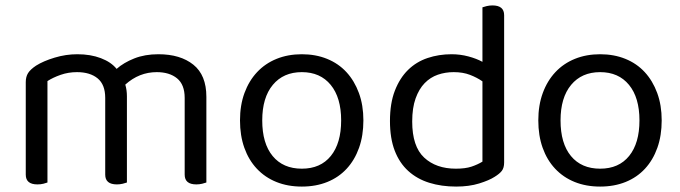

<svg xmlns="http://www.w3.org/2000/svg" viewBox="-20 -675 2509 708"><path d="M661 -314Q661 -363 633 -386Q605 -409 558 -409Q493 -409 442 -363Q448 -343 448 -320V-2Q443 0 432.5 2.5Q422 5 411 5Q368 5 368 -31V-314Q368 -363 340 -386Q312 -409 264 -409Q232 -409 203.5 -399Q175 -389 155 -376V-2Q150 0 140 2.5Q130 5 118 5Q75 5 75 -31V-372Q75 -392 83.5 -405.5Q92 -419 113 -433Q140 -450 181.5 -462.5Q223 -475 265 -475Q314 -475 352 -460.5Q390 -446 410 -421Q436 -444 475 -459.5Q514 -475 564 -475Q645 -475 693 -436.5Q741 -398 741 -318V-2Q736 0 725.5 2.5Q715 5 704 5Q661 5 661 -31V-314Z M1320 -231Q1320 -175 1304 -130Q1288 -85 1258.5 -53Q1229 -21 1187 -4Q1145 13 1093 13Q1041 13 999 -4Q957 -21 927 -53Q897 -85 881 -130Q865 -175 865 -231Q865 -287 881.5 -332Q898 -377 928 -409Q958 -441 1000 -458Q1042 -475 1093 -475Q1144 -475 1186 -458Q1228 -441 1257.5 -409Q1287 -377 1303.5 -332Q1320 -287 1320 -231ZM1093 -409Q1025 -409 986 -362Q947 -315 947 -231Q947 -146 985.5 -99.5Q1024 -53 1093 -53Q1162 -53 1200 -100Q1238 -147 1238 -231Q1238 -315 1199.5 -362Q1161 -409 1093 -409Z M1839 -76Q1839 -56 1830.5 -45Q1822 -34 1804 -23Q1784 -10 1747 1.5Q1710 13 1662 13Q1608 13 1563 -1Q1518 -15 1485.5 -44.5Q1453 -74 1435.5 -119.5Q1418 -165 1418 -229Q1418 -294 1436 -340.5Q1454 -387 1484.5 -417Q1515 -447 1556.5 -461Q1598 -475 1645 -475Q1677 -475 1707 -467Q1737 -459 1759 -447V-648Q1764 -650 1774.5 -652.5Q1785 -655 1796 -655Q1839 -655 1839 -619ZM1759 -375Q1739 -389 1713 -399Q1687 -409 1653 -409Q1622 -409 1594.5 -399.5Q1567 -390 1546 -368.5Q1525 -347 1512.5 -312Q1500 -277 1500 -227Q1500 -135 1544 -94Q1588 -53 1661 -53Q1696 -53 1718.5 -60.5Q1741 -68 1759 -79Z M2420 -231Q2420 -175 2404 -130Q2388 -85 2358.5 -53Q2329 -21 2287 -4Q2245 13 2193 13Q2141 13 2099 -4Q2057 -21 2027 -53Q1997 -85 1981 -130Q1965 -175 1965 -231Q1965 -287 1981.5 -332Q1998 -377 2028 -409Q2058 -441 2100 -458Q2142 -475 2193 -475Q2244 -475 2286 -458Q2328 -441 2357.5 -409Q2387 -377 2403.5 -332Q2420 -287 2420 -231ZM2193 -409Q2125 -409 2086 -362Q2047 -315 2047 -231Q2047 -146 2085.5 -99.5Q2124 -53 2193 -53Q2262 -53 2300 -100Q2338 -147 2338 -231Q2338 -315 2299.5 -362Q2261 -409 2193 -409Z"/></svg>

Font: Baloo Thambi 2
Style: Regular
Weight: 400
Designer: Aadarsh Rajan and Ek Type
Foundry: Ek Type
Version: Version 1.640;hotconv 1.0.111;makeotfexe 2.5.65597; ttfautoh